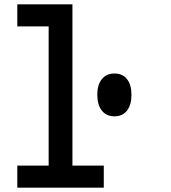

<svg xmlns="http://www.w3.org/2000/svg" viewBox="-20 -868 790 888"><path d="M60 -848H315V-102H460V0H60V-102H205V-746H60ZM509 -330Q472 -330 451 -356.5Q430 -383 430 -430Q430 -476 451 -502Q472 -528 509 -528Q547 -528 567.5 -502Q588 -476 588 -429Q588 -383 567.5 -356.5Q547 -330 509 -330Z"/></svg>

Font: Martian Mono Condensed
Style: Regular
Weight: 400
Width: 3
Designer: Roman Shamin
Foundry: Evil Martians
Version: Version 1.000